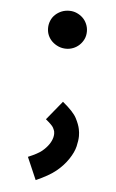

<svg xmlns="http://www.w3.org/2000/svg" viewBox="-45 -462 376 625"><g transform="rotate(5 142.5 -149.5)"><path d="M156.7 -305.2Q143.1 -305.2 131.3 -310.3Q119.6 -315.4 110.8 -323.7Q102.1 -332 97.2 -343Q92.3 -354 92.3 -367.2Q92.3 -379.9 97.2 -391.6Q102.1 -403.3 111.1 -411.6Q120.1 -419.9 131.6 -424.6Q143.1 -429.2 156.7 -429.2Q169.4 -429.2 180.7 -424.3Q191.9 -419.4 200.4 -411.4Q209 -403.3 214.1 -391.6Q219.2 -379.9 219.2 -367.2Q219.2 -353 213.9 -341.8Q208.5 -330.6 199.7 -322.3Q190.9 -314 179.7 -309.6Q168.5 -305.2 156.7 -305.2ZM95.2 129.4 63.5 56.2Q95.2 43 108.4 32Q121.6 21 129.6 9.3Q137.7 -2.4 140.6 -14.2Q142.1 -20.5 142.1 -25.9Q142.1 -29.8 141.4 -33.4Q140.6 -37.1 136.7 -45.2Q132.8 -53.2 111.3 -70.8L161.6 -132.3Q197.3 -103 207.5 -83Q217.8 -63 220.7 -48.3Q223.1 -37.1 223.1 -25.4Q223.1 -11.7 218.5 8.1Q213.9 27.8 198.7 50.5Q183.6 73.2 160.6 92Q137.7 110.8 95.2 129.4Z"/></g></svg>

Font: Potro Sans Bangla
Style: Bold
Weight: 700
Designer: Jayed Ahsan Saad
Foundry: Codepotro
Version: Potro Sans Bangla;Version 0.996;CodepotroFonts;